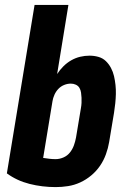

<svg xmlns="http://www.w3.org/2000/svg" viewBox="-20 -755 540 783"><path d="M207 8Q152 8 100.5 -5Q49 -18 8 -48L121 -735H259L213 -453Q224 -470 238.5 -484.5Q253 -499 270.5 -509Q288 -519 307 -523.5Q326 -528 345 -528Q364 -528 381.5 -523Q399 -518 411.5 -506Q424 -494 432.5 -478Q441 -462 445 -444.5Q449 -427 451 -408.5Q453 -390 452.5 -371Q452 -352 450 -333Q448 -314 445 -295L425 -175Q421 -151 412 -126Q403 -101 388 -79Q373 -57 352 -39.5Q331 -22 307 -11Q283 0 257.5 4Q232 8 207 8ZM207 -106Q223 -106 239 -113Q255 -120 265.5 -133.5Q276 -147 281.5 -162.5Q287 -178 290 -194L310 -314Q312 -325 312.5 -335.5Q313 -346 312.5 -356.5Q312 -367 310.5 -377.5Q309 -388 304 -396.5Q299 -405 289.5 -409.5Q280 -414 269 -414Q255 -414 241.5 -408.5Q228 -403 218 -392.5Q208 -382 202 -368.5Q196 -355 194 -342L156 -111Q169 -109 181.5 -107.5Q194 -106 207 -106Z"/></svg>

Font: Iosevka SS18 Heavy
Style: Italic
Weight: 900
Italic angle: -9°
Monospace: yes
Designer: Belleve Invis
Foundry: Belleve Invis
Version: Version 25.1.1; ttfautohint (v1.8.4)